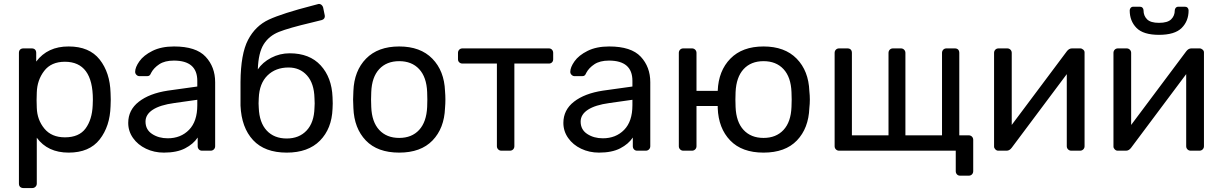

<svg xmlns="http://www.w3.org/2000/svg" viewBox="-20 -766 6212 976"><path d="M76.2 167V-497.1Q76.2 -508.3 82.5 -514.2Q88.9 -520 99.1 -520H141.1Q152.3 -520 158.2 -513.9Q164.1 -507.8 164.1 -497.1V-453.1Q222.2 -530.3 329.1 -529.8Q434.1 -529.8 486.6 -463.4Q539.1 -397 542 -293.9Q543 -282.7 543 -259.8Q543 -236.8 542 -226.1Q539.1 -124 486.6 -57.1Q434.1 9.8 329.1 9.8Q222.2 9.8 167 -65.9V167Q167 176.8 160.4 183.3Q153.8 189.9 144 189.9H99.1Q88.9 189.9 82.5 184.1Q76.2 178.2 76.2 167ZM167 -217.8Q168.9 -156.7 205.6 -112.3Q242.2 -67.9 310.1 -67.9Q381.8 -67.9 415 -113Q448.2 -158.2 451.2 -231Q452.1 -240.7 452.1 -259.8Q452.1 -451.7 310.1 -452.1Q240.2 -452.1 204.6 -405.5Q168.9 -358.9 167 -295.9Q166 -284.7 166 -256.8Q166 -229 167 -217.8Z M631.8 -141.1Q631.8 -207 685.8 -249Q739.7 -291 832.5 -305.2L982.9 -326.2V-355Q982.9 -458 863.8 -458Q817.9 -458 789.8 -439.5Q761.7 -420.9 748.5 -396Q744.6 -386.2 740.2 -382.6Q735.8 -378.9 727.5 -378.9H689Q680.2 -378.9 673.6 -385.5Q667 -392.1 667 -400.9Q667 -423.8 688.5 -454.3Q710 -484.9 754.9 -507.3Q799.8 -529.8 864.7 -529.8Q976.6 -529.8 1025.1 -477.8Q1073.7 -425.8 1073.7 -348.1V-22.9Q1073.7 -13.2 1067.1 -6.6Q1060.5 0 1050.8 0H1006.8Q997.1 0 991 -6.6Q984.9 -13.2 984.9 -22.9V-66.9Q962.9 -33.7 920.9 -12Q878.9 9.8 813 9.8Q763.7 9.8 722.2 -10Q680.7 -29.8 656.2 -64.5Q631.8 -99.1 631.8 -141.1ZM719.7 -147.9Q719.7 -106.9 753.2 -85Q786.6 -63 832.5 -63Q898.9 -63 940.9 -106Q982.9 -148.9 982.9 -231V-258.8L865.7 -242.2Q793.9 -232.4 756.8 -208.3Q719.7 -184.1 719.7 -147.9Z M1202.6 -229V-349.1Q1203.6 -492.2 1241 -563.5Q1278.3 -634.8 1346.9 -666.5Q1415.5 -698.2 1569.3 -737.8L1596.7 -745.1L1601.6 -746.1Q1608.4 -746.1 1614.5 -741Q1620.6 -735.8 1622.6 -728L1630.4 -689.9L1631.3 -684.1Q1631.3 -668.9 1615.7 -664.1Q1603.5 -661.1 1562.5 -650.9Q1448.7 -624 1398.2 -604Q1347.7 -584 1320.6 -541Q1293.5 -498 1290.5 -413.1Q1314.5 -449.2 1358.4 -472.2Q1402.3 -495.1 1452.6 -495.1Q1553.7 -495.1 1610.1 -433.6Q1666.5 -372.1 1670.4 -272Q1671.4 -262.2 1671.4 -240.2Q1671.4 -221.2 1670.4 -212.9Q1666.5 -111.8 1606.4 -51Q1546.4 9.8 1437.5 9.8Q1325.7 9.8 1266.6 -53.7Q1207.5 -117.2 1202.6 -229ZM1294.4 -240.2 1295.4 -217.8Q1298.3 -142.6 1335.9 -102.3Q1373.5 -62 1437.5 -62Q1500.5 -62 1538.6 -102.5Q1576.7 -143.1 1578.6 -217.8Q1579.6 -225.1 1579.6 -240.2Q1579.6 -258.3 1578.6 -267.1Q1576.7 -342.3 1540.5 -382.6Q1504.4 -422.9 1446.8 -422.9Q1380.9 -422.9 1339.6 -382.3Q1298.3 -341.8 1295.4 -267.1Z M1774.9 -259.8 1776.4 -303.2Q1780.3 -406.2 1840.8 -468Q1901.4 -529.8 2009.3 -529.8Q2117.2 -529.8 2177.7 -467.8Q2238.3 -405.8 2242.2 -303.2Q2244.1 -281.2 2244.1 -259.8Q2244.1 -238.8 2242.2 -216.8Q2238.3 -113.8 2178.7 -52Q2119.1 9.8 2009.3 9.8Q1898.9 9.8 1839.6 -52Q1780.3 -113.8 1776.4 -216.8ZM1866.2 -259.8 1867.2 -222.2Q1870.1 -146 1907.7 -105.5Q1945.3 -64.9 2009.3 -64.9Q2073.2 -64.9 2110.6 -105.5Q2147.9 -146 2151.4 -222.2Q2152.3 -231.9 2152.3 -259.8Q2152.3 -287.6 2151.4 -297.9Q2148.4 -374 2110.8 -414.6Q2073.2 -455.1 2009.3 -455.1Q1945.3 -455.1 1907.7 -414.6Q1870.1 -374 1867.2 -297.9Z M2308.1 -464.8V-497.1Q2308.1 -506.8 2314.5 -513.4Q2320.8 -520 2331.1 -520H2770Q2779.8 -520 2785.9 -513.4Q2792 -506.8 2792 -497.1V-464.8Q2792 -455.1 2785.9 -449Q2779.8 -442.9 2770 -442.9H2594.7V-22.9Q2594.7 -13.2 2588.4 -6.6Q2582 0 2571.8 0H2528.8Q2519 0 2512.5 -6.6Q2505.9 -13.2 2505.9 -22.9V-442.9H2331.1Q2321.3 -442.9 2314.7 -449Q2308.1 -455.1 2308.1 -464.8Z M2843.8 -141.1Q2843.8 -207 2897.7 -249Q2951.7 -291 3044.4 -305.2L3194.8 -326.2V-355Q3194.8 -458 3075.7 -458Q3029.8 -458 3001.7 -439.5Q2973.6 -420.9 2960.4 -396Q2956.5 -386.2 2952.1 -382.6Q2947.8 -378.9 2939.5 -378.9H2900.9Q2892.1 -378.9 2885.5 -385.5Q2878.9 -392.1 2878.9 -400.9Q2878.9 -423.8 2900.4 -454.3Q2921.9 -484.9 2966.8 -507.3Q3011.7 -529.8 3076.7 -529.8Q3188.5 -529.8 3237.1 -477.8Q3285.6 -425.8 3285.6 -348.1V-22.9Q3285.6 -13.2 3279.1 -6.6Q3272.5 0 3262.7 0H3218.8Q3209 0 3202.9 -6.6Q3196.8 -13.2 3196.8 -22.9V-66.9Q3174.8 -33.7 3132.8 -12Q3090.8 9.8 3024.9 9.8Q2975.6 9.8 2934.1 -10Q2892.6 -29.8 2868.2 -64.5Q2843.8 -99.1 2843.8 -141.1ZM2931.6 -147.9Q2931.6 -106.9 2965.1 -85Q2998.5 -63 3044.4 -63Q3110.8 -63 3152.8 -106Q3194.8 -148.9 3194.8 -231V-258.8L3077.6 -242.2Q3005.9 -232.4 2968.8 -208.3Q2931.6 -184.1 2931.6 -147.9Z M3430.7 -22.9V-497.1Q3430.7 -506.8 3437 -513.4Q3443.4 -520 3453.6 -520H3497.6Q3507.3 -520 3513.9 -513.4Q3520.5 -506.8 3520.5 -497.1V-304.2H3628.4Q3632.3 -406.2 3692.9 -468Q3753.4 -529.8 3861.3 -529.8Q3969.2 -529.8 4029.8 -467.8Q4090.3 -405.8 4094.2 -303.2Q4096.7 -280.8 4096.7 -259.8Q4096.7 -238.8 4094.2 -216.8Q4090.3 -113.8 4031 -52Q3971.7 9.8 3861.3 9.8Q3751.5 9.8 3691.9 -52Q3632.3 -113.8 3628.4 -216.8V-227.1H3520.5V-22.9Q3520.5 -13.2 3513.9 -6.6Q3507.3 0 3497.6 0H3453.6Q3443.8 0 3437.3 -6.6Q3430.7 -13.2 3430.7 -22.9ZM3718.3 -259.8 3719.2 -222.2Q3722.2 -146 3759.8 -105.5Q3797.4 -64.9 3861.3 -64.9Q3925.3 -64.9 3962.9 -105.5Q4000.5 -146 4003.4 -222.2Q4004.4 -231.9 4004.4 -259.8Q4004.4 -287.6 4003.4 -297.9Q4000.5 -374 3962.9 -414.6Q3925.3 -455.1 3861.3 -455.1Q3797.4 -455.1 3760 -414.6Q3722.7 -374 3719.2 -297.9Z M4222.7 -22.9V-497.1Q4222.7 -506.8 4229 -513.4Q4235.4 -520 4245.6 -520H4287.6Q4298.8 -520 4304.7 -513.9Q4310.5 -507.8 4310.5 -497.1V-78.1H4496.6V-497.1Q4496.6 -506.8 4502.9 -513.4Q4509.3 -520 4519.5 -520H4559.6Q4569.3 -520 4575.9 -513.4Q4582.5 -506.8 4582.5 -497.1V-78.1H4768.6V-497.1Q4768.6 -506.8 4774.9 -513.4Q4781.2 -520 4791.5 -520H4833.5Q4844.7 -520 4850.6 -513.9Q4856.4 -507.8 4856.4 -497.1V-78.1H4904.3Q4914.1 -78.1 4920.7 -71.5Q4927.2 -64.9 4927.2 -55.2V104Q4927.2 113.8 4920.9 120.4Q4914.6 127 4904.3 127H4860.4Q4850.6 127 4844.5 120.4Q4838.4 113.8 4838.4 104V0H4245.6Q4235.8 0 4229.2 -6.6Q4222.7 -13.2 4222.7 -22.9Z M5033.2 -21V-497.1Q5033.2 -506.8 5039.6 -513.4Q5045.9 -520 5056.2 -520H5100.1Q5109.9 -520 5116.5 -513.4Q5123 -506.8 5123 -497.1V-130.9L5402.8 -504.9Q5414.1 -520 5429.2 -520H5471.2Q5479 -520 5486.1 -513.9Q5493.2 -507.8 5493.2 -500V-22.9Q5493.2 -13.2 5486.6 -6.6Q5480 0 5470.2 0H5425.8Q5416 0 5409.4 -6.6Q5402.8 -13.2 5402.8 -22.9V-389.2L5123 -15.1Q5111.8 0 5097.2 0H5054.2Q5046.4 0 5039.8 -6.6Q5033.2 -13.2 5033.2 -21Z M5640.1 -21V-497.1Q5640.1 -506.8 5646.5 -513.4Q5652.8 -520 5663.1 -520H5707Q5716.8 -520 5723.4 -513.4Q5730 -506.8 5730 -497.1V-130.9L6009.8 -504.9Q6021 -520 6036.1 -520H6078.1Q6085.9 -520 6093 -513.9Q6100.1 -507.8 6100.1 -500V-22.9Q6100.1 -13.2 6093.5 -6.6Q6086.9 0 6077.1 0H6032.7Q6022.9 0 6016.4 -6.6Q6009.8 -13.2 6009.8 -22.9V-389.2L5730 -15.1Q5718.8 0 5704.1 0H5661.1Q5653.3 0 5646.7 -6.6Q5640.1 -13.2 5640.1 -21ZM5722.7 -712.9Q5722.7 -720.7 5727.8 -726.3Q5732.9 -731.9 5741.7 -731.9H5773.9Q5782.7 -731.9 5787.8 -726.6Q5793 -721.2 5793 -712.9Q5793 -686 5810.8 -668Q5828.6 -649.9 5871.6 -649.9Q5915.5 -649.9 5933.6 -668Q5951.7 -686 5951.7 -712.9Q5951.7 -720.7 5956.8 -726.3Q5961.9 -731.9 5970.7 -731.9H6002.9Q6011.7 -731.9 6016.8 -726.6Q6022 -721.2 6022 -712.9Q6022 -658.7 5986.8 -623.8Q5951.7 -588.9 5871.6 -588.9Q5792 -588.9 5757.3 -624Q5722.7 -659.2 5722.7 -712.9Z"/></svg>

Font: Rubik AZ
Style: Regular
Weight: 400
Designer: Hubert and Fischer
Foundry: Hubert & Fischer
Version: Version 2.000